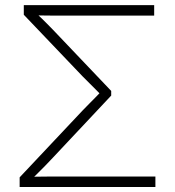

<svg xmlns="http://www.w3.org/2000/svg" viewBox="-20 -748 700 768"><path d="M58.6 0V-38.6L310.5 -306.2Q324.2 -320.3 337.9 -334.2Q351.6 -348.1 364.5 -361.1Q377.4 -374 388.7 -386.2V-363.8Q377.4 -375.5 364.5 -388.4Q351.6 -401.4 338.1 -414.8Q324.7 -428.2 310.5 -442.4L75.2 -689V-727.5H596.7V-685.5H219.7Q193.8 -685.5 169.7 -685.8Q145.5 -686 123 -686.5L123.5 -696.3Q134.3 -686.5 145.3 -675.8Q156.2 -665 168 -653.3Q179.7 -641.6 192.4 -628.4L424.8 -384.3V-365.7L192.4 -118.2Q176.8 -101.6 162.1 -86.4Q147.5 -71.3 133.5 -57.6Q119.6 -43.9 106.9 -31.2L106.4 -41Q133.3 -41.5 161.4 -41.7Q189.5 -42 219.7 -42H601.6V0Z"/></svg>

Font: Inter 20pt ExtraLight
Style: Regular
Weight: 250
Version: Version 4.001;git-66647c0bb